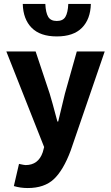

<svg xmlns="http://www.w3.org/2000/svg" viewBox="-20 -756 561 970"><path d="M120 194Q83 194 50 184L76 72Q103 78 109 78Q174 78 196 13L203 -13L12 -496H160L231 -283Q242 -248 270 -142H274Q296 -236 308 -283L368 -496H509L337 5Q300 104 252 149Q204 194 120 194ZM95 -736H209Q211 -692 223.5 -671Q236 -650 267 -650Q298 -650 310.5 -671Q323 -692 325 -736H439Q437 -659 394 -615.5Q351 -572 267 -572Q183 -572 140 -615.5Q97 -659 95 -736Z"/></svg>

Font: Toshiba Sans
Style: Bold
Weight: 700
Designer: Paul D. Hunt
Foundry: Toshiba Corporation
Version: Version 2.020;PS 2.0;hotconv 1.0.86;makeotf.lib2.5.63406